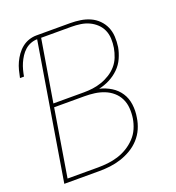

<svg xmlns="http://www.w3.org/2000/svg" viewBox="-133 -841 866 947"><g transform="rotate(-20 300.0 -367.5)"><path d="M43 0 161 -716Q144 -716 127 -709.5Q110 -703 96.5 -691Q83 -679 73 -663.5Q63 -648 56 -632Q49 -616 44.5 -599Q40 -582 37 -565H16Q20 -585 25 -604.5Q30 -624 38.5 -642.5Q47 -661 59.5 -678.5Q72 -696 88.5 -709Q105 -722 124.5 -728.5Q144 -735 164 -735H341Q368 -735 394.5 -731Q421 -727 444.5 -716.5Q468 -706 486 -688Q504 -670 514 -647Q524 -624 525.5 -597Q527 -570 523 -543Q518 -515 505.5 -487Q493 -459 471 -437.5Q449 -416 421.5 -402Q394 -388 365 -382Q398 -374 425.5 -357Q453 -340 470.5 -313.5Q488 -287 492.5 -253Q497 -219 491 -185Q487 -156 475 -128.5Q463 -101 442.5 -78.5Q422 -56 395.5 -40.5Q369 -25 341 -16Q313 -7 284.5 -3.5Q256 0 227 0ZM128 -391H289Q312 -391 335 -394Q358 -397 381.5 -405Q405 -413 426.5 -426.5Q448 -440 464 -458.5Q480 -477 489 -500Q498 -523 502 -546Q506 -570 505 -594Q504 -618 495 -638.5Q486 -659 469.5 -674.5Q453 -690 432.5 -699.5Q412 -709 388.5 -712.5Q365 -716 341 -716H182ZM227 -19Q253 -19 279.5 -22Q306 -25 332 -33Q358 -41 382 -55.5Q406 -70 425.5 -90.5Q445 -111 456 -136.5Q467 -162 471 -188Q475 -215 473 -241.5Q471 -268 460 -290.5Q449 -313 430 -329.5Q411 -346 387 -355.5Q363 -365 337 -368.5Q311 -372 284 -372H125L67 -19Z"/></g></svg>

Font: Iosevka Aile Thin
Style: Italic
Weight: 100
Italic angle: -9°
Designer: Belleve Invis
Foundry: Belleve Invis
Version: Version 31.1.0; ttfautohint (v1.8.4)